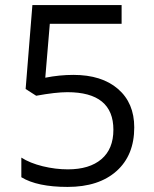

<svg xmlns="http://www.w3.org/2000/svg" viewBox="-20 -734 612 764"><path d="M272 -436Q384.8 -436 449.5 -380.1Q514.2 -324.2 514.2 -227.1Q514.2 -116.2 443.6 -53.2Q373 9.8 249 9.8Q128.4 9.8 64.9 -28.8V-106.9Q99.1 -85 149.9 -72.5Q200.7 -60.1 250 -60.1Q335.9 -60.1 383.5 -100.6Q431.2 -141.1 431.2 -217.8Q431.2 -367.2 248 -367.2Q201.7 -367.2 124 -353L82 -379.9L108.9 -713.9H463.9V-639.2H178.2L160.2 -424.8Q216.3 -436 272 -436Z"/></svg>

Font: f0_4961  
Style: Regular
Weight: 400
Foundry: Ascender Corporation
Version: Version 1.10